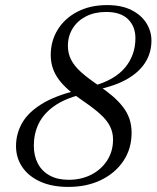

<svg xmlns="http://www.w3.org/2000/svg" viewBox="-20 -725 618 755"><path d="M362.5 -372.5 346.5 -387Q431.5 -410.5 472 -459.5Q512.5 -508.5 512.5 -575Q512.5 -621 483.5 -649.5Q454.5 -678 397.5 -678Q352.5 -678 318.5 -660.8Q284.5 -643.5 265.8 -613.2Q247 -583 247 -545Q247 -514.5 259.8 -489.8Q272.5 -465 299 -441.2Q325.5 -417.5 367.5 -389Q399 -367.5 423 -346.8Q447 -326 463.8 -304.2Q480.5 -282.5 489 -257.5Q497.5 -232.5 497.5 -203Q497.5 -140.5 465.5 -92.5Q433.5 -44.5 377.5 -17.2Q321.5 10 249 10Q184 10 138 -11Q92 -32 67.5 -68.2Q43 -104.5 43 -150.5Q43 -198.5 66.5 -240.5Q90 -282.5 143.5 -315.8Q197 -349 286 -370.5L298 -353Q231.5 -336 190.8 -306.2Q150 -276.5 131.5 -237.5Q113 -198.5 113 -152.5Q113 -112 129 -81.8Q145 -51.5 175.5 -34.8Q206 -18 250 -18Q299.5 -18 339 -38.2Q378.5 -58.5 401.5 -94.2Q424.5 -130 424.5 -176.5Q424.5 -205 412.2 -229Q400 -253 374 -276.5Q348 -300 306 -328.5Q275 -349.5 251.5 -369.8Q228 -390 212 -411.2Q196 -432.5 187.8 -456.5Q179.5 -480.5 179.5 -508.5Q179.5 -564 207.2 -608.8Q235 -653.5 285 -679.2Q335 -705 401 -705Q458 -705 496.8 -685.5Q535.5 -666 555.5 -634.2Q575.5 -602.5 575.5 -565.5Q575.5 -517.5 551.2 -479.2Q527 -441 479.8 -414Q432.5 -387 362.5 -372.5Z"/></svg>

Font: Newsreader 48pt
Style: Italic
Weight: 400
Italic angle: -17°
Version: Version 1.003